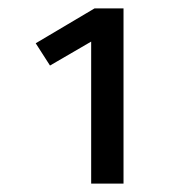

<svg xmlns="http://www.w3.org/2000/svg" viewBox="-20 -759 440 457"><path d="M274 -322H197V-660L99 -603L65 -656L205 -739H274Z"/></svg>

Font: Statis Sans
Style: Regular
Weight: 400
Designer: bBox Type GmbH
Foundry: bBox Type GmbH
Version: Version 1.000